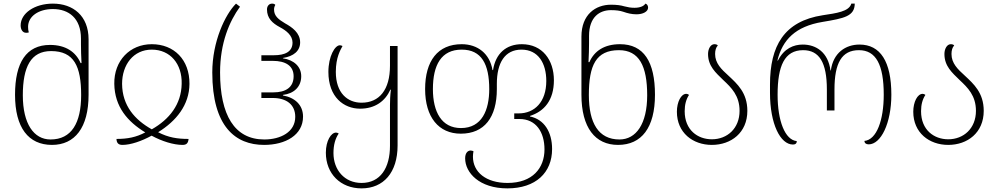

<svg xmlns="http://www.w3.org/2000/svg" viewBox="-20 -790 5513 1060"><path d="M267 10C393 10 469 -85 469 -267V-573C469 -703 383 -770 272 -770C170 -770 94 -716 94 -650C94 -627 105 -609 124 -609C128 -609 133 -609 139 -611C136 -621 135 -630 135 -642C135 -700 193 -740 272 -740C359 -740 427 -690 427 -577V-546C427 -517 428 -479 430 -442H425C398 -504 342 -542 256 -542C125 -542 63 -444 63 -267C63 -85 137 10 267 10ZM259 -20C167 -20 106 -106 106 -264C106 -420 150 -508 262 -508C389 -508 428 -424 428 -265C428 -111 375 -20 259 -20Z M656 10C702 10 762 -11 817 -41C874 -10 938 10 988 10C1010 10 1019 0 1021 -23C958 -23 909 -31 853 -60C953 -122 1025 -210 1026 -327C1027 -460 941 -546 818 -546C697 -546 609 -455 611 -327C613 -200 685 -118 782 -59C731 -32 684 -23 623 -23C624 -1 633 10 656 10ZM818 -76C725 -128 655 -206 654 -327C654 -432 716 -516 818 -516C920 -516 986 -437 983 -327C981 -214 915 -131 818 -76Z M1438 10C1557 10 1653 -45 1653 -146C1653 -210 1609 -251 1542 -263V-266C1602 -273 1643 -310 1643 -369C1643 -423 1602 -459 1542 -468V-470C1601 -479 1637 -509 1637 -556C1637 -609 1592 -640 1554 -661C1517 -683 1493 -702 1493 -737C1493 -747 1495 -754 1500 -763C1496 -768 1490 -770 1482 -770C1465 -770 1454 -756 1454 -738C1454 -689 1484 -662 1525 -640C1561 -621 1595 -594 1595 -555C1595 -504 1553 -485 1492 -485H1423V-454H1485C1558 -454 1601 -426 1601 -369C1601 -308 1558 -280 1489 -280H1423V-249H1486C1561 -249 1610 -213 1610 -145C1610 -61 1529 -20 1439 -20C1274 -20 1195 -156 1195 -390C1195 -554 1247 -673 1305 -753L1283 -770C1223 -710 1152 -561 1152 -390C1152 -91 1280 10 1438 10Z M1976 250C2097 250 2175 163 2175 13V-536H2133V-427C2133 -294 2074 -223 1976 -223C1899 -223 1834 -276 1834 -393C1834 -474 1860 -515 1871 -536C1865 -539 1860 -540 1856 -540C1829 -540 1793 -479 1793 -393C1793 -254 1878 -190 1968 -190C2051 -190 2107 -232 2135 -295H2138C2134 -262 2133 -234 2133 -210V15C2133 137 2080 220 1976 220C1882 220 1821 148 1821 55C1821 10 1831 -25 1850 -53C1845 -56 1840 -58 1835 -58C1808 -58 1779 -13 1779 53C1779 169 1860 250 1976 250Z M2781 250C2938 250 3028 163 3028 33C3028 -62 2984 -131 2906 -147V-150C2984 -175 3038 -236 3038 -347C3038 -459 2974 -546 2861 -546C2774 -546 2716 -494 2702 -403H2699C2684 -494 2617 -546 2529 -546C2397 -546 2327 -454 2327 -298C2327 -143 2402 -52 2524 -52C2654 -52 2723 -142 2723 -298V-327C2723 -443 2767 -516 2859 -516C2952 -516 2996 -440 2996 -343C2996 -227 2931 -164 2844 -164H2819V-133H2848C2939 -133 2986 -61 2986 35C2986 137 2921 220 2782 220C2663 220 2591 160 2591 75C2591 66 2592 55 2594 45C2590 43 2584 41 2578 41C2563 41 2548 54 2548 84C2548 164 2627 250 2781 250ZM2525 -83C2418 -83 2370 -172 2370 -298C2370 -431 2416 -516 2529 -516C2639 -516 2681 -435 2681 -298C2681 -183 2641 -83 2525 -83Z M3392 10C3522 10 3596 -85 3596 -267C3596 -449 3534 -546 3403 -546C3317 -546 3261 -509 3234 -447H3229C3231 -484 3232 -522 3232 -551V-592C3232 -696 3290 -734 3353 -734C3382 -734 3403 -731 3421 -725C3444 -717 3467 -711 3494 -711C3530 -711 3558 -726 3558 -748C3558 -759 3552 -768 3543 -770C3535 -756 3513 -747 3483 -747C3463 -747 3446 -750 3427 -755C3407 -761 3384 -764 3353 -764C3268 -764 3190 -710 3190 -588V-267C3190 -85 3266 10 3392 10ZM3400 -20C3284 -20 3231 -111 3231 -265C3231 -429 3270 -513 3397 -513C3509 -513 3553 -425 3553 -264C3553 -106 3492 -20 3400 -20Z M3910 10C4016 10 4106 -57 4106 -178C4106 -278 4050 -327 4002 -372C3962 -408 3928 -441 3928 -492C3928 -512 3933 -529 3943 -539C3939 -544 3932 -546 3924 -546C3903 -546 3889 -520 3889 -492C3889 -425 3931 -389 3973 -348C4018 -306 4063 -262 4063 -178C4063 -81 3995 -21 3910 -21C3832 -21 3760 -72 3760 -176C3760 -212 3768 -242 3784 -266C3779 -270 3774 -272 3769 -272C3740 -272 3717 -227 3717 -173C3717 -57 3805 10 3910 10Z M4358 8C4372 8 4379 1 4379 -11C4314 -17 4273 -122 4273 -267C4273 -426 4311 -513 4414 -513C4503 -513 4545 -445 4545 -296V-180H4587V-296C4587 -442 4627 -513 4722 -513C4816 -513 4859 -433 4859 -267C4859 -127 4820 -18 4752 -12C4753 0 4761 7 4776 7C4843 7 4901 -109 4901 -267C4901 -451 4840 -544 4725 -544C4649 -544 4580 -499 4567 -401H4565C4552 -501 4486 -544 4412 -544C4362 -544 4309 -523 4275 -456H4272C4300 -570 4371 -644 4521 -669C4641 -689 4698 -700 4699 -770H4680C4668 -726 4596 -717 4523 -706C4308 -673 4231 -536 4231 -323V-277C4231 -106 4288 8 4358 8Z M5215 10C5321 10 5411 -57 5411 -178C5411 -278 5355 -327 5307 -372C5267 -408 5233 -441 5233 -492C5233 -512 5238 -529 5248 -539C5244 -544 5237 -546 5229 -546C5208 -546 5194 -520 5194 -492C5194 -425 5236 -389 5278 -348C5323 -306 5368 -262 5368 -178C5368 -81 5300 -21 5215 -21C5137 -21 5065 -72 5065 -176C5065 -212 5073 -242 5089 -266C5084 -270 5079 -272 5074 -272C5045 -272 5022 -227 5022 -173C5022 -57 5110 10 5215 10Z"/></svg>

Font: Noto Serif Georgian ExtraLight
Style: Regular
Weight: 200
Designer: Monotype Design Team, Akaki Razmadze
Foundry: Google LLC
Version: Version 2.003